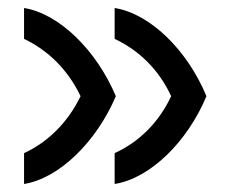

<svg xmlns="http://www.w3.org/2000/svg" viewBox="-20 -471 585 479"><path d="M40 -12C128 -26 221 -118 269 -231C221 -345 128 -437 40 -451V-374C101 -345 150 -296 181 -231C150 -167 101 -117 40 -89V-12ZM266 -12C355 -26 448 -118 495 -231C448 -345 355 -437 266 -451V-374C328 -345 377 -296 407 -231C377 -167 328 -117 266 -89V-12Z"/></svg>

Font: Tajawal Medium
Style: Regular
Weight: 500
Designer: Boutros Fonts
Foundry: Created by Boutros International 2017
Version: Version 1.700